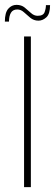

<svg xmlns="http://www.w3.org/2000/svg" viewBox="-32 -770 226 790"><path d="M67 -620H95V0H67ZM-12 -681Q-12 -718 2 -734Q16 -750 36 -750Q56 -750 69.5 -739Q83 -728 95.5 -716.5Q108 -705 123 -705Q146 -705 151.5 -720Q157 -735 157 -749H174Q174 -713 159 -699Q144 -685 126 -685Q107 -685 92.5 -697Q78 -709 66 -720Q54 -731 39 -731Q21 -731 13 -717.5Q5 -704 5 -681Z"/></svg>

Font: Smooch Sans Thin ExtraLight
Style: Regular
Weight: 250
Version: Version 1.010